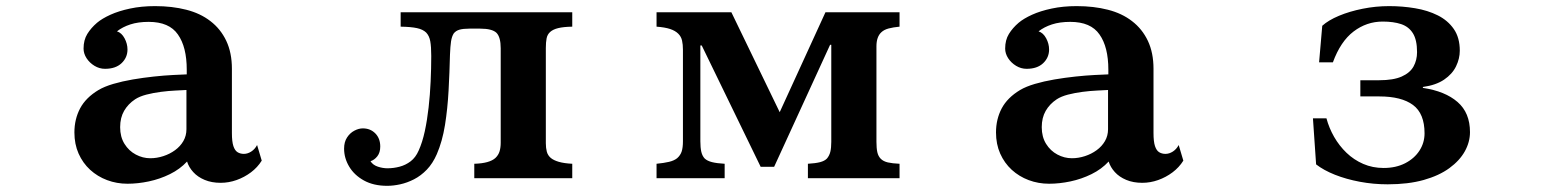

<svg xmlns="http://www.w3.org/2000/svg" viewBox="-20 -580 5040 625"><path d="M484.9 -560.1Q540.5 -560.1 586.4 -548.3Q632.3 -536.6 665 -511.2Q698.2 -485.8 716.6 -447Q734.9 -408.2 734.9 -356V-147Q734.9 -119.1 739.7 -104.5Q744.6 -89.8 753.4 -84.5Q762.2 -79.1 773.9 -79.1Q786.1 -79.1 797.9 -86.7Q809.6 -94.2 816.9 -107.9L832 -57.1Q818.4 -35.2 796.9 -19Q775.4 -2.9 750 6.1Q724.6 15.1 698.2 15.1Q668.9 15.1 646.2 5.6Q623.5 -3.9 609.1 -19.8Q594.7 -35.6 588.9 -54.2Q565.9 -29.3 533.2 -13.2Q500.5 2.9 464.6 10.5Q428.7 18.1 395 18.1Q359.9 18.1 328.6 6.3Q297.4 -5.4 273.4 -27.3Q249.5 -49.3 235.8 -80.1Q222.2 -110.8 222.2 -148.9Q222.2 -191.9 240.7 -227.1Q259.3 -262.2 300.8 -287.1Q319.8 -298.3 348.9 -306.9Q377.9 -315.4 412.1 -321.3Q446.3 -327.1 480.7 -330.8Q515.1 -334.5 543.9 -335.9L587.9 -337.9V-353Q587.9 -427.2 559.1 -467.8Q530.8 -508.8 463.9 -508.8Q429.7 -508.8 404.3 -500.5Q378.9 -492.2 360.8 -478Q376 -473.1 385.5 -455.3Q395 -437.5 395 -418.9Q395 -392.6 375.7 -374.3Q356.4 -356 321.8 -356Q303.7 -356 287.6 -365.7Q271.5 -375.5 261.7 -390.6Q252 -405.8 252 -421.9Q252 -449.7 264.2 -469.5Q276.4 -489.3 295.9 -505.9Q312 -519.5 339.4 -532Q366.7 -544.4 403.6 -552.2Q440.4 -560.1 484.9 -560.1ZM550.8 -285.2Q528.8 -284.2 503.9 -281Q479 -277.8 456.5 -272Q434.1 -266.1 419.9 -256.8Q397 -241.7 384 -219.2Q371.1 -196.8 371.1 -166Q371.1 -134.3 385.3 -111.6Q399.4 -88.9 422.1 -76.9Q444.8 -64.9 469.2 -64.9Q490.7 -64.9 511.7 -71.8Q532.7 -78.6 549.8 -91.1Q566.9 -103.5 576.9 -120.8Q586.9 -138.2 586.9 -159.2V-287.1Z M1284.2 -540H1842.8V-493.2Q1814 -492.7 1797.1 -488.5Q1780.3 -484.4 1771 -476.1Q1761.7 -467.8 1759.3 -455.1Q1756.8 -442.4 1756.8 -423.8V-113.8Q1756.8 -98.1 1760 -86.2Q1763.2 -74.2 1772.9 -65.9Q1782.2 -58.1 1799.1 -53.2Q1815.9 -48.3 1842.8 -46.9V0H1523.9V-46.9Q1573.7 -48.3 1592.8 -65.9Q1602.5 -75.2 1606.2 -87.4Q1609.9 -99.6 1609.9 -115.2V-422.9Q1609.9 -459 1596.2 -473.1Q1582 -486.8 1543 -486.8H1507.8Q1487.8 -486.8 1475.8 -483.4Q1463.9 -480 1457 -471.2Q1450.7 -461.4 1448.2 -445.1Q1445.8 -428.7 1444.8 -402.8Q1443.4 -344.2 1440.2 -285.2Q1437 -226.1 1428.5 -172.9Q1419.9 -119.6 1401.9 -78.1Q1388.7 -47.9 1369.4 -27.8Q1350.1 -7.8 1327.6 3.7Q1305.2 15.1 1282.7 20Q1260.3 24.9 1240.2 24.9Q1196.3 24.9 1164.8 7.6Q1133.3 -9.8 1116.7 -37.6Q1100.1 -65.4 1100.1 -96.2Q1100.1 -117.7 1109.6 -132.3Q1119.1 -147 1133.3 -154.5Q1147.5 -162.1 1161.1 -162.1Q1185.5 -162.1 1201.7 -145.8Q1217.8 -129.4 1217.8 -103Q1217.8 -83.5 1208.3 -71.3Q1198.7 -59.1 1186 -55.2Q1194.3 -42.5 1210.2 -37.4Q1226.1 -32.2 1241.2 -32.2Q1261.2 -32.2 1280.8 -37.4Q1300.3 -42.5 1316.7 -54.9Q1333 -67.4 1342.8 -89.8Q1355 -116.7 1362.8 -152.8Q1370.6 -189 1375.2 -230.2Q1379.9 -271.5 1381.8 -314.5Q1383.8 -357.4 1383.8 -397.9Q1383.8 -428.2 1380.6 -445.8Q1377.4 -463.4 1367.2 -474.1Q1356.4 -484.4 1337.2 -488.5Q1317.9 -492.7 1284.2 -493.2Z M2117.2 -540H2360.8L2518.1 -214.8L2667 -540H2908.2V-493.2Q2887.2 -491.2 2872.6 -487.3Q2857.9 -483.4 2849.1 -475.1Q2833 -460.4 2833 -429.2V-118.2Q2833 -97.7 2835.9 -84.5Q2838.9 -71.3 2847.2 -63Q2855.5 -54.7 2870.1 -51.3Q2884.8 -47.9 2908.2 -46.9V0H2609.9V-46.9Q2634.8 -48.3 2649.7 -52.2Q2664.6 -56.2 2671.9 -64Q2679.7 -73.2 2682.9 -85.9Q2686 -98.6 2686 -118.2V-434.1H2682.1L2500 -37.1H2456.1L2264.2 -432.1H2259.8V-120.1Q2259.8 -99.6 2262.9 -85.9Q2266.1 -72.3 2273.9 -64Q2282.2 -56.2 2297.9 -52.2Q2313.5 -48.3 2338.9 -46.9V0H2117.2V-46.9Q2141.6 -49.3 2158 -53.2Q2174.3 -57.1 2184.1 -64.9Q2194.8 -74.2 2199 -86.9Q2203.1 -99.6 2203.1 -120.1V-418Q2203.1 -435.1 2200.2 -448Q2197.3 -460.9 2188 -470.2Q2178.2 -480 2161.4 -485.6Q2144.5 -491.2 2117.2 -493.2Z M3484.9 -560.1Q3540.5 -560.1 3586.4 -548.3Q3632.3 -536.6 3665 -511.2Q3698.2 -485.8 3716.6 -447Q3734.9 -408.2 3734.9 -356V-147Q3734.9 -119.1 3739.7 -104.5Q3744.6 -89.8 3753.4 -84.5Q3762.2 -79.1 3773.9 -79.1Q3786.1 -79.1 3797.9 -86.7Q3809.6 -94.2 3816.9 -107.9L3832 -57.1Q3818.4 -35.2 3796.9 -19Q3775.4 -2.9 3750 6.1Q3724.6 15.1 3698.2 15.1Q3668.9 15.1 3646.2 5.6Q3623.5 -3.9 3609.1 -19.8Q3594.7 -35.6 3588.9 -54.2Q3565.9 -29.3 3533.2 -13.2Q3500.5 2.9 3464.6 10.5Q3428.7 18.1 3395 18.1Q3359.9 18.1 3328.6 6.3Q3297.4 -5.4 3273.4 -27.3Q3249.5 -49.3 3235.8 -80.1Q3222.2 -110.8 3222.2 -148.9Q3222.2 -191.9 3240.7 -227.1Q3259.3 -262.2 3300.8 -287.1Q3319.8 -298.3 3348.9 -306.9Q3377.9 -315.4 3412.1 -321.3Q3446.3 -327.1 3480.7 -330.8Q3515.1 -334.5 3543.9 -335.9L3587.9 -337.9V-353Q3587.9 -427.2 3559.1 -467.8Q3530.8 -508.8 3463.9 -508.8Q3429.7 -508.8 3404.3 -500.5Q3378.9 -492.2 3360.8 -478Q3376 -473.1 3385.5 -455.3Q3395 -437.5 3395 -418.9Q3395 -392.6 3375.7 -374.3Q3356.4 -356 3321.8 -356Q3303.7 -356 3287.6 -365.7Q3271.5 -375.5 3261.7 -390.6Q3252 -405.8 3252 -421.9Q3252 -449.7 3264.2 -469.5Q3276.4 -489.3 3295.9 -505.9Q3312 -519.5 3339.4 -532Q3366.7 -544.4 3403.6 -552.2Q3440.4 -560.1 3484.9 -560.1ZM3550.8 -285.2Q3528.8 -284.2 3503.9 -281Q3479 -277.8 3456.5 -272Q3434.1 -266.1 3419.9 -256.8Q3397 -241.7 3384 -219.2Q3371.1 -196.8 3371.1 -166Q3371.1 -134.3 3385.3 -111.6Q3399.4 -88.9 3422.1 -76.9Q3444.8 -64.9 3469.2 -64.9Q3490.7 -64.9 3511.7 -71.8Q3532.7 -78.6 3549.8 -91.1Q3566.9 -103.5 3576.9 -120.8Q3586.9 -138.2 3586.9 -159.2V-287.1Z M4502 -560.1Q4545.4 -560.1 4586.4 -553.2Q4627.4 -546.4 4660.2 -530Q4692.9 -513.7 4712.4 -485.6Q4731.9 -457.5 4731.9 -415Q4731.9 -389.2 4719.7 -364Q4707.5 -338.9 4680.9 -320.8Q4654.3 -302.7 4611.8 -296.9V-293.9Q4684.1 -283.2 4724.6 -248Q4765.1 -212.9 4765.1 -149.9Q4765.1 -117.7 4748.3 -87.4Q4731.4 -57.1 4698 -32.7Q4664.6 -8.3 4614.3 5.9Q4564 20 4497.1 20Q4450.7 20 4406.5 11.7Q4362.3 3.4 4325.4 -11.2Q4288.6 -25.9 4264.2 -44.9L4253.9 -194.8H4297.9Q4306.2 -163.6 4322.8 -134.5Q4339.4 -105.5 4363.3 -82.5Q4387.2 -59.6 4417.7 -46.4Q4448.2 -33.2 4483.9 -33.2Q4523.9 -33.2 4554 -48.6Q4584 -64 4600.6 -89.6Q4617.2 -115.2 4617.2 -146Q4617.2 -210.4 4579.6 -238.3Q4542 -266.1 4470.2 -266.1H4408.2V-318.8H4469.2Q4515.6 -318.8 4542.7 -330.8Q4569.8 -342.8 4581.3 -363.5Q4592.8 -384.3 4592.8 -410.2Q4592.8 -450.2 4579.3 -471.7Q4565.9 -493.2 4541 -501.5Q4516.1 -509.8 4481 -509.8Q4428.7 -509.8 4386.2 -477.5Q4343.8 -445.3 4318.8 -377H4273.9L4284.2 -496.1Q4304.2 -514.2 4338.6 -528.6Q4373 -543 4415.5 -551.5Q4458 -560.1 4502 -560.1Z"/></svg>

Font: BIZ UDMincho
Style: Bold
Weight: 700
Monospace: yes
Designer: TypeBank Co., Ltd.
Foundry: Morisawa Inc.
Version: Version 1.06